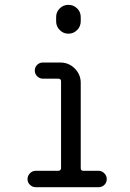

<svg xmlns="http://www.w3.org/2000/svg" viewBox="-20 -780 540 800"><path d="M213.9 -709Q213.9 -730.5 229 -745.1Q244.1 -759.8 265.1 -759.8Q286.1 -759.8 301.3 -745.1Q316.4 -730.5 316.4 -709V-691.4Q316.4 -669.9 301.3 -654.8Q286.1 -639.6 265.1 -639.6Q244.1 -639.6 229 -654.8Q213.9 -669.9 213.9 -691.4ZM128.9 0Q115.2 0 105 -9.8Q94.7 -19.5 94.7 -33.7Q94.7 -47.9 105 -58.1Q115.2 -68.4 128.9 -68.4H222.7Q233.4 -68.4 234.4 -79.1V-441.4Q234.4 -452.1 222.7 -452.1H159.2Q145.5 -452.1 135.3 -461.9Q125 -471.7 125 -485.8Q125 -500 134.8 -509.8Q144.5 -519.5 159.2 -519.5H231.4Q266.6 -519.5 291.5 -494.6Q316.4 -469.7 316.4 -434.6V-79.1Q316.4 -68.4 327.1 -68.4H390.6Q404.3 -68.4 414.6 -58.1Q424.8 -47.9 424.8 -33.7Q424.8 -19.5 415 -9.8Q405.3 0 390.6 0Z"/></svg>

Font: Rounded-X Mgen+ 2m regular
Style: Regular
Weight: 400
Designer: [Source Han Sans]
Ryoko NISHIZUKA  (kana & ideographs); Paul D. Hunt (Latin, Greek & Cyrillic); Wenlong ZHANG  (bopomofo
Version: Version 1.059.20150602